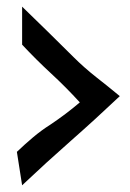

<svg xmlns="http://www.w3.org/2000/svg" viewBox="-20 -553 387 572"><path d="M336.9 -266.6Q264.6 -198.2 190.9 -133.3Q117.2 -68.4 45.9 -1L30.3 -100.6Q52.7 -122.1 78.1 -143.6Q103.5 -165 129.9 -181.6Q153.3 -197.3 175.3 -213.9Q197.3 -230.5 217.8 -248Q176.8 -293 131.8 -334.5Q86.9 -376 45.9 -419.9V-533.2Q84 -496.1 122.6 -458.5Q161.1 -420.9 199.2 -382.8Q230.5 -351.6 266.6 -323.2Q302.7 -294.9 336.9 -266.6Z"/></svg>

Font: Slackey
Style: Regular
Weight: 400
Designer: Squid
Foundry: Font Diner, Inc DBA Sideshow
Version: Version 1.001